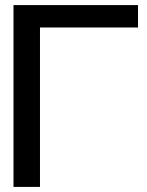

<svg xmlns="http://www.w3.org/2000/svg" viewBox="-20 -734 579 754"><path d="M33 0V-714H522V-626H137V0Z"/></svg>

Font: Non Bureau
Style: Regular
Weight: 400
Designer: Jona Saucedo
Foundry: Non Foundry
Version: Version 1.000; ttfautohint (v1.8.4)